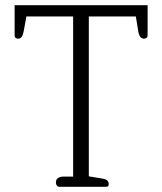

<svg xmlns="http://www.w3.org/2000/svg" viewBox="-20 -715 621 735"><path d="M207 0H387C395 0 396 -5 396 -11C396 -21 390 -28 374 -31L320 -40V-652H500L509 -597C512 -577 519 -567 531 -567C539 -567 545 -571 545 -580V-695H36V-580C36 -571 41 -567 49 -567C62 -567 67 -577 71 -597L81 -652H260V-39H223C205 -39 194 -31 194 -17C194 -7 199 0 207 0Z"/></svg>

Font: Maitree Light
Style: Regular
Weight: 300
Designer: CadsonDemak Team
Foundry: CadsonDemak
Version: Version 1.000;PS 001.000;hotconv 1.0.88;makeotf.lib2.5.64775